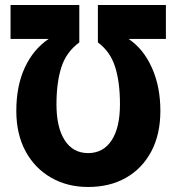

<svg xmlns="http://www.w3.org/2000/svg" viewBox="-20 -734 703 765"><path d="M331 -124Q391 -124 424.5 -174.5Q458 -225 458 -319Q458 -407 438.5 -468Q419 -529 370 -565V-714H641V-579H492Q551 -540 585 -464.5Q619 -389 619 -292Q619 -199 583 -131Q547 -63 482.5 -26Q418 11 331 11Q248 11 183 -26.5Q118 -64 81.5 -132Q45 -200 45 -292Q45 -392 79 -465Q113 -538 174 -579H22V-714H296V-565Q244 -527 224.5 -466Q205 -405 205 -318Q205 -226 238 -175Q271 -124 331 -124Z"/></svg>

Font: Noto Sans Condensed ExtraBold
Style: Regular
Weight: 800
Width: 3
Designer: Monotype Design Team
Foundry: Monotype Imaging Inc.
Version: Version 2.013; ttfautohint (v1.8.4.7-5d5b)